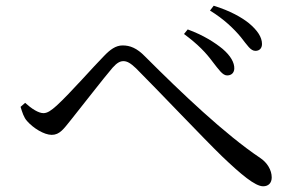

<svg xmlns="http://www.w3.org/2000/svg" viewBox="-20 -722 1040 672"><path d="M775 -458C789 -458 799 -466 800 -481C801 -503 787 -527 759 -551C732 -573 692 -599 637 -619L624 -603C674 -566 701 -537 724 -506C746 -478 759 -458 775 -458ZM874 -544C889 -544 897 -554 897 -568C897 -592 881 -616 851 -641C826 -661 786 -684 728 -702L715 -685C764 -655 799 -621 823 -592C846 -563 857 -544 874 -544ZM75 -298C96 -274 134 -250 161 -250C189 -250 203 -271 228 -302C265 -348 343 -449 374 -485C390 -503 401 -508 412 -508C425 -508 437 -501 456 -483C532 -407 694 -236 757 -175C824 -111 873 -70 901 -70C920 -70 931 -82 931 -101C931 -127 915 -153 891 -169C767 -252 614 -398 488 -524C459 -554 435 -563 409 -563C385 -563 365 -548 344 -526C310 -492 225 -395 179 -353C159 -335 146 -326 132 -326C115 -326 91 -341 68 -362L52 -348C58 -329 63 -311 75 -298Z"/></svg>

Font: Source Han Serif K
Style: Regular
Weight: 400
Designer: Ryoko NISHIZUKA 西塚涼子 (kana & ideographs); Frank Grießhammer (Latin, Greek & Cyrillic); Wenlong ZHANG 张文龙 (bopomofo); San
Foundry: Adobe Systems Incorporated
Version: Version 1.001;PS 1.001;hotconv 16.6.54;makeotf.lib2.5.65590